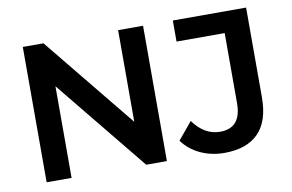

<svg xmlns="http://www.w3.org/2000/svg" viewBox="-75 -834 1486 978"><g transform="rotate(-10 668.5 -345.0)"><path d="M94 0V-700H201L587 -226V-700H716V0H609L223 -474V0ZM1013 10Q946 10 889.5 -16Q833 -42 797 -91L871 -180Q900 -140 934.5 -120Q969 -100 1010 -100Q1119 -100 1119 -229V-591H870V-700H1249V-236Q1249 -112 1188.5 -51Q1128 10 1013 10Z"/></g></svg>

Font: Montserrat Thin SemiBold
Style: Regular
Weight: 600
Version: Version 9.000